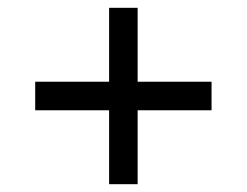

<svg xmlns="http://www.w3.org/2000/svg" viewBox="-20 -568 632 491"><path d="M259 -286H70V-359H259V-548H332V-359H521V-286H332V-97H259Z"/></svg>

Font: korean25
Style: Book
Weight: 400
Designer: Jelle Bosma - Monotype Design Team
Foundry: Monotype Imaging Inc.
Version: Version 2.003